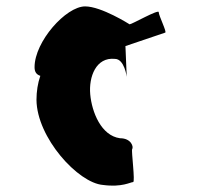

<svg xmlns="http://www.w3.org/2000/svg" viewBox="-20 -886 626 600"><path d="M88 -676C88 -661 94 -653 106 -649C98 -626 94 -600 94 -574C95 -456 224 -314 302 -308C361 -300 388 -317 396 -317C403 -317 390 -414 393 -420C398 -426 391 -454 355 -454C296 -462 267 -536 262 -591C257 -646 280 -708 339 -702C369 -702 376 -646 376 -646L372 -742L496 -784C503 -784 476 -837 476 -848C476 -858 392 -810 385 -810C385 -810 297 -866 246 -866C186 -866 88 -756 88 -676Z"/></svg>

Font: Ampere
Style: SuCnd
Weight: 400
Version: Version 1